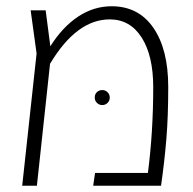

<svg xmlns="http://www.w3.org/2000/svg" viewBox="-20 -594 616 614"><path d="M518 -316Q518 -222 512 -149.5Q506 -77 495 0H278L284 -41H453Q470 -173 470 -315Q470 -416 433 -474Q396 -532 331 -532Q225 -532 140 -390L98 0H51L97 -423L78 -561H126L141 -446Q180 -508 230 -541Q280 -574 337 -574Q423 -574 470.5 -505Q518 -436 518 -316ZM283 -282Q283 -293 290 -299.5Q297 -306 307 -306Q317 -306 324 -299Q331 -292 331 -282Q331 -272 324 -265Q317 -258 307 -258Q297 -258 290 -265Q283 -272 283 -282Z"/></svg>

Font: FiraGO ExtraLight
Style: Regular
Weight: 200
Designer: bBox Type
Foundry: bBox Type GmbH
Version: Version 1.001